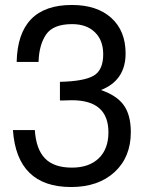

<svg xmlns="http://www.w3.org/2000/svg" viewBox="-20 -729 596 772"><path d="M270 -632Q194 -632 165.5 -590.5Q137 -549 135 -480H47Q52 -709 269 -709Q370 -709 427.5 -657Q485 -605 485 -514Q485 -406 386 -367Q450 -345 478 -305.5Q506 -266 506 -198Q506 -97 440.5 -37Q375 23 266 23Q48 23 32 -206H120Q125 -129 161 -92Q197 -55 269 -55Q338 -55 377 -92.5Q416 -130 416 -197Q416 -326 269 -326L232 -325H221V-400Q316 -402 355.5 -424Q395 -446 395 -511Q395 -567 361.5 -599.5Q328 -632 270 -632Z"/></svg>

Font: ColatingCofangSans
Style: Regular
Weight: 400
Foundry: GNU
Version: Version 412.227;June 27, 2022;FontCreator 11.0.0.2412 32-bit